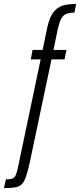

<svg xmlns="http://www.w3.org/2000/svg" viewBox="-96 -763 406 973"><path d="M-76 190 -66 146Q-44 146 -33 141.5Q-22 137 -16.5 125Q-11 113 -6 90L110 -462H60L69 -510H120L143 -621Q149 -649 157.5 -670Q166 -691 178 -705Q190 -719 205.5 -727.5Q221 -736 242.5 -739.5Q264 -743 290 -743L281 -699Q255 -699 239 -692Q223 -685 213.5 -666.5Q204 -648 197 -616L175 -510H241L231 -462H165L54 64Q46 99 39 122Q32 145 23.5 159Q15 173 2.5 179.5Q-10 186 -29 188Q-48 190 -76 190Z"/></svg>

Font: Saira UltraCondensed
Style: Italic
Weight: 400
Width: 1
Italic angle: -12°
Designer: Hector Gatti with collaboration of the Omnibus-Type team
Foundry: Omnibus-Type
Version: Version 1.101